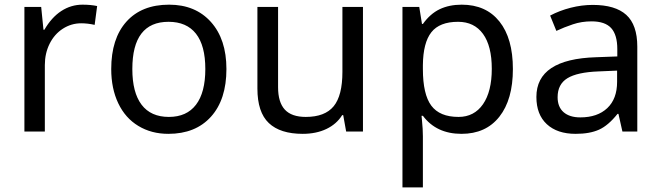

<svg xmlns="http://www.w3.org/2000/svg" viewBox="-20 -566 2843 826"><path d="M335 -545.9Q370.6 -545.9 397.9 -540L387.2 -459Q357.4 -465.8 329.1 -465.8Q286.6 -465.8 250.2 -442.4Q213.9 -418.9 193.4 -377.7Q172.9 -336.4 172.9 -286.1V0H85V-536.1H157.2L167 -438H170.9Q201.7 -491.2 243.7 -518.6Q285.6 -545.9 335 -545.9Z M549.3 -269Q549.3 -168 589.1 -115.5Q628.9 -63 706.5 -63Q783.2 -63 823.2 -115.5Q863.3 -168 863.3 -269Q863.3 -370.1 823 -421.1Q782.7 -472.2 705.1 -472.2Q549.3 -472.2 549.3 -269ZM954.1 -269Q954.1 -137.7 887.7 -64Q821.3 9.8 704.1 9.8Q631.3 9.8 575.2 -24.2Q519 -58.1 488.8 -121.6Q458.5 -185.1 458.5 -269Q458.5 -399.9 523.9 -472.9Q589.4 -545.9 707.5 -545.9Q820.8 -545.9 887.5 -471.4Q954.1 -397 954.1 -269Z M1176.3 -536.1V-190.9Q1176.3 -126 1205.3 -94.5Q1234.4 -63 1295.4 -63Q1377.9 -63 1415.5 -108.9Q1453.1 -154.8 1453.1 -256.8V-536.1H1541.5V0H1469.2L1456.5 -70.8H1452.1Q1428.2 -32.2 1384.3 -11.2Q1340.3 9.8 1282.2 9.8Q1185.5 9.8 1136.5 -36.6Q1087.4 -83 1087.4 -185.1V-536.1Z M1950.7 -472.2Q1871.1 -472.2 1835.7 -427.2Q1800.3 -382.3 1799.3 -286.1V-269Q1799.3 -160.2 1835.4 -111.6Q1871.6 -63 1952.6 -63Q2020 -63 2057.9 -117.7Q2095.7 -172.4 2095.7 -270Q2095.7 -368.2 2057.9 -420.2Q2020 -472.2 1950.7 -472.2ZM1965.3 9.8Q1857.4 9.8 1799.3 -67.9H1793.5L1795.4 -47.9Q1799.3 -9.8 1799.3 20V240.2H1711.4V-536.1H1783.7L1795.4 -462.9H1799.3Q1830.6 -506.8 1871.6 -526.4Q1912.6 -545.9 1966.3 -545.9Q2070.8 -545.9 2128.7 -473.4Q2186.5 -400.9 2186.5 -269Q2186.5 -137.7 2128.4 -64Q2070.3 9.8 1965.3 9.8Z M2476.6 -61Q2550.3 -61 2592.5 -100.8Q2634.8 -140.6 2634.8 -213.9V-262.2L2555.7 -258.8Q2463.4 -255.4 2421.1 -229.5Q2378.9 -203.6 2378.9 -147.9Q2378.9 -106 2404.5 -83.5Q2430.2 -61 2476.6 -61ZM2657.7 0 2640.6 -76.2H2636.7Q2596.7 -25.9 2556.9 -8.1Q2517.1 9.8 2456.5 9.8Q2377.4 9.8 2332.5 -31.7Q2287.6 -73.2 2287.6 -148.9Q2287.6 -312 2544.9 -319.8L2635.7 -323.2V-355Q2635.7 -416 2609.4 -445.1Q2583 -474.1 2524.9 -474.1Q2482.4 -474.1 2444.6 -461.4Q2406.7 -448.7 2373.5 -433.1L2346.7 -499Q2387.2 -520.5 2435.1 -532.7Q2482.9 -544.9 2529.8 -544.9Q2627 -544.9 2674.3 -502Q2721.7 -459 2721.7 -365.2V0Z"/></svg>

Font: NotoSans
Style: Regular
Weight: 400
Designer: Monotype Design team
Foundry: Monotype Imaging Inc.
Version: Version 1.04; ttfautohint (v1.4.1)